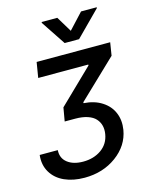

<svg xmlns="http://www.w3.org/2000/svg" viewBox="-138 -858 912 1139"><g transform="rotate(-15 318.5 -288.0)"><path d="M14.6 -7.8H125.7Q122.5 41.5 158.4 69.4Q194.2 97.3 254.6 97.3Q319.6 97.3 366.1 64.5Q412.6 31.6 422.2 -27Q426.8 -54.7 420.8 -78.5Q414.8 -102.3 397.9 -121.1Q381 -139.9 349.4 -150.6Q317.8 -161.2 274.1 -161.2H209.2L223.7 -244.3L431.8 -446V-451.3H124.3L139.9 -545.5H591.6L578.8 -465.9L345.5 -242.9V-237.2Q410.9 -233 457 -203.3Q503.2 -173.7 522.5 -126.8Q541.9 -79.9 532.7 -23.4Q517 70.3 434.1 131Q351.2 191.8 237.9 191.8Q168.3 191.8 115.4 168Q62.5 144.2 35.2 98.4Q7.8 52.6 14.6 -7.8ZM326 -766.7 383.5 -671.5 471.9 -766.7H568.2L567.5 -761.4L418 -610.8H329.5L229.4 -761.4L230.1 -766.7Z"/></g></svg>

Font: Karasuma Gothic
Style: Medium Italic
Weight: 500
Italic angle: 9.39998°
Designer: Rasmus Andersson / Ryoko Nishizuka
Foundry: Genbu
Version: Version 1.00